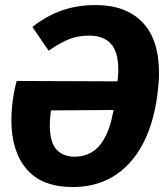

<svg xmlns="http://www.w3.org/2000/svg" viewBox="-20 -731 668 768"><path d="M438.6 -319.8 446.8 -383.5Q450.1 -403 451.6 -420.6Q453.1 -438.2 453.1 -453.3Q453.1 -524.5 423.1 -556.5Q393 -588.5 337.6 -588.5Q285.9 -588.5 246.4 -570Q206.8 -551.5 174.7 -528L109.5 -623.2Q165.8 -667.2 227.1 -689Q288.3 -710.8 361.8 -710.8Q483.3 -710.8 549.7 -642Q616.1 -573.3 616.1 -438Q616.1 -417 614.1 -394.7Q612.1 -372.4 609.1 -348.4Q592.1 -226.3 545.9 -145.3Q499.8 -64.3 430.3 -23.6Q360.9 17.2 271.5 17.2Q148.2 17.2 86.9 -54Q25.6 -125.3 25.6 -249.3Q25.6 -275.8 28.1 -303.6Q30.6 -331.5 35.4 -357.9Q40.2 -384.4 46.8 -407.2L466.4 -405.5L450.6 -291.1L183.7 -289.4Q181.7 -273 180.5 -258.1Q179.3 -243.2 179.3 -229.8Q179.3 -161.6 205.9 -132.9Q232.6 -104.3 279 -104.3Q320.3 -104.3 352.2 -125.5Q384 -146.7 406 -193.8Q428.1 -241 438.6 -319.8Z"/></svg>

Font: Fira Sans Variable
Style: Italic
Weight: 397
Italic angle: -8°
Designer: Carrois Corporate & Edenspiekermann AG
Foundry: Carrois Corporate GbR & Edenspiekermann AG
Version: Version 4.202